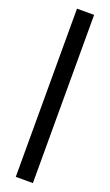

<svg xmlns="http://www.w3.org/2000/svg" viewBox="-181 -807 579 1014"><g transform="rotate(20 109.0 -300.5)"><path d="M61 171.9V-773.4H157.2V171.9Z"/></g></svg>

Font: Lato-SemiBold
Style: Bold
Weight: 500
Designer: Lukasz Dziedzic with Adam Twardoch and Botio Nikoltchev
Foundry: tyPoland Lukasz Dziedzic
Version: ""